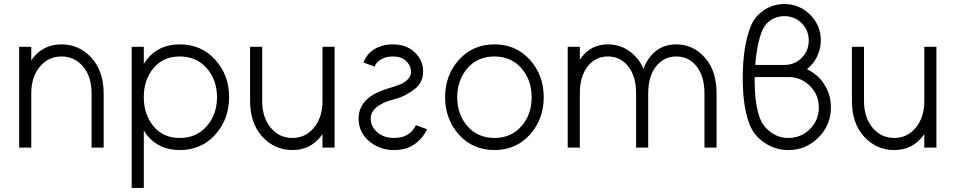

<svg xmlns="http://www.w3.org/2000/svg" viewBox="-20 -732 4737 952"><path d="M494 0V-268Q494 -323 479 -367.5Q464 -412 434 -445Q373 -512 285 -512Q198 -512 145 -446Q143 -443 140 -439.5Q137 -436 135 -432V-500H75V0H135V-268Q135 -351 178 -402Q220 -452 285 -452Q350 -452 392 -402Q434 -353 434 -268V0Z M693 -500V-415Q697 -421 701 -427Q705 -433 709 -438Q768 -512 871 -512Q978 -512 1047 -436Q1116 -360 1116 -250Q1116 -141 1047 -64Q978 12 871 12Q768 12 709 -62Q705 -67 701 -73Q697 -79 693 -85V200H633V-500ZM871 -48Q954 -48 1005 -106Q1056 -165 1056 -250Q1056 -336 1005 -394Q954 -452 871 -452Q789 -452 741 -394Q693 -336 693 -250Q693 -165 741 -106Q789 -48 871 -48Z M1220 -500V-232Q1220 -177 1235 -132.5Q1250 -88 1280 -55Q1341 12 1430 12Q1517 12 1569 -54Q1571 -57 1574 -60.5Q1577 -64 1579 -68V0H1639V-500H1579V-232Q1579 -149 1536 -98Q1494 -48 1430 -48Q1365 -48 1323 -98Q1280 -149 1280 -232V-500Z M1782 -422Q1803 -414 1815 -410Q1827 -406 1831.5 -404Q1836 -402 1837 -402Q1838 -402 1838 -402Q1845 -424 1870 -438Q1895 -452 1928 -452Q1970 -452 1993 -430Q2018 -407 2018 -376Q2018 -340 1970 -316Q1959 -311 1945.5 -306.5Q1932 -302 1916 -297Q1834 -274 1796 -236Q1758 -198 1758 -144Q1758 -78 1808 -34Q1860 12 1934 12Q1993 12 2034 -16Q2075 -44 2098 -91Q2077 -99 2065.5 -103Q2054 -107 2049 -109Q2044 -111 2043 -111Q2042 -111 2042 -111Q2012 -48 1934 -48Q1883 -48 1851 -76Q1818 -105 1818 -144Q1818 -186 1867 -214Q1880 -222 1896.5 -228Q1913 -234 1932 -239Q1964 -247 1989.5 -260.5Q2015 -274 2036 -290Q2057 -307 2067.5 -328.5Q2078 -350 2078 -376Q2078 -434 2036 -473Q1994 -512 1928 -512Q1875 -512 1836 -488Q1798 -464 1782 -422Z M2432 -512Q2325 -512 2256 -436Q2187 -360 2187 -250Q2187 -141 2256 -64Q2325 12 2432 12Q2538 12 2607 -64Q2676 -141 2676 -250Q2676 -360 2607 -436Q2538 -512 2432 -512ZM2432 -452Q2514 -452 2565 -394Q2616 -336 2616 -250Q2616 -207 2603.5 -171Q2591 -135 2565 -106Q2514 -48 2432 -48Q2349 -48 2298 -106Q2247 -165 2247 -250Q2247 -293 2260 -329Q2273 -365 2298 -394Q2349 -452 2432 -452Z M3533 0V-268Q3533 -324 3519 -368Q3505 -412 3476 -445Q3418 -512 3333 -512Q3249 -512 3200 -446Q3191 -434 3183.5 -420.5Q3176 -407 3171 -391Q3164 -406 3156 -419.5Q3148 -433 3137 -445Q3079 -512 2994 -512Q2911 -512 2862 -446Q2861 -444 2859 -441.5Q2857 -439 2855 -437V-500H2795V0H2855V-268Q2855 -354 2894 -403Q2933 -452 2994 -452Q3056 -452 3095 -403Q3134 -354 3134 -268V0H3194V-268Q3194 -354 3233 -403Q3272 -452 3333 -452Q3395 -452 3434 -403Q3473 -354 3473 -268V0Z M3869 -712Q3813 -712 3767 -681Q3720 -649 3701 -598Q3664 -502 3663 -357Q3662 -284 3670 -224.5Q3678 -165 3695 -119Q3717 -60 3771 -24Q3825 12 3889 12Q3976 12 4038 -50Q4100 -112 4100 -199Q4100 -263 4068 -312Q4052 -338 4030 -357Q4008 -376 3981 -389Q3997 -402 4009.5 -417Q4022 -432 4031 -451Q4050 -491 4050 -531Q4050 -606 3997 -659Q3944 -712 3869 -712ZM3869 -652Q3920 -652 3955 -617Q3990 -582 3990 -531Q3990 -480 3955 -445Q3920 -410 3869 -410H3725Q3729 -464 3738 -507.5Q3747 -551 3760 -582Q3767 -598 3777.5 -610.5Q3788 -623 3803 -633Q3832 -652 3869 -652ZM3722 -350H3889Q3952 -350 3996 -306Q4040 -262 4040 -199Q4040 -136 3996 -92Q3952 -48 3889 -48Q3844 -48 3808 -72Q3790 -84 3776 -99.5Q3762 -115 3753 -134Q3737 -169 3729 -223.5Q3721 -278 3722 -350Z M4204 -500V-232Q4204 -177 4219 -132.5Q4234 -88 4264 -55Q4325 12 4414 12Q4501 12 4553 -54Q4555 -57 4558 -60.5Q4561 -64 4563 -68V0H4623V-500H4563V-232Q4563 -149 4520 -98Q4478 -48 4414 -48Q4349 -48 4307 -98Q4264 -149 4264 -232V-500Z"/></svg>

Font: Unageo
Style: Light
Weight: 300
Designer: Richard Sepsi
Foundry: Richard Sepsi
Version: Version 2.000